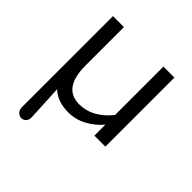

<svg xmlns="http://www.w3.org/2000/svg" viewBox="-179 -605 928 928"><g transform="rotate(45 285.0 -141.0)"><path d="M70 -472H145V-209Q145 -55 256 -55Q345 -55 415 -141V-472H490V0H415V-75Q383 -37 339 -13.5Q295 10 246 10Q173 10 129 -31L138 150Q139 168 129.5 179Q120 190 105 190Q91 190 80.5 179Q70 168 70 150Z"/></g></svg>

Font: Madhuban Light
Style: Regular
Weight: 300
Designer: jaikishan Patel
Foundry: MagicType
Version: Version 1.000